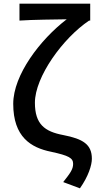

<svg xmlns="http://www.w3.org/2000/svg" viewBox="-20 -817 531 1045"><path d="M415 208C461 143 480 82 480 47C480 -31 432 -61 324 -82C223 -101 170 -141 170 -258C170 -399 323 -610 465 -705H471V-797H86V-705C157 -710 285 -711 343 -712C199 -602 52 -409 52 -252C52 -71 149 -13 258 9C355 30 378 43 378 75C378 105 361 127 324 174Z"/></svg>

Font: Kinto Sans Med
Style: Regular
Weight: 500
Designer: Authors: Ryoko NISHIZUKA  (kana & ideographs); Paul D. Hunt (Latin, Greek & Cyrillic); Wenlong ZHANG  (bopomofo); Sandol
Foundry: Adobe Systems Incorporated, ookami Inc.
Version: Version 0.001